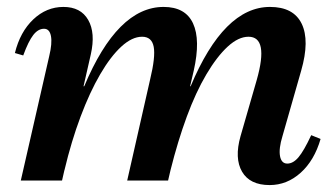

<svg xmlns="http://www.w3.org/2000/svg" viewBox="-20 -521 968 554"><path d="M758 13Q701 13 678.5 -25.5Q656 -64 674 -128L721 -291Q756 -415 697 -415Q668 -415 637 -386.5Q606 -358 575.5 -306.5Q545 -255 519 -184.5Q493 -114 472 -30H423L467 -272H530Q626 -501 759 -501Q827 -501 850.5 -452.5Q874 -404 849 -317L795 -128Q784 -92 788 -70.5Q792 -49 809 -49Q826 -49 841.5 -67.5Q857 -86 878 -131L905 -120Q887 -58 847.5 -22.5Q808 13 758 13ZM40 0 122 -359Q131 -396 127 -417Q123 -438 107 -438Q90 -438 76 -420Q62 -402 47 -361L23 -368Q38 -429 76 -465Q114 -501 163 -501Q213 -501 234.5 -463.5Q256 -426 242 -364L159 0ZM117 -30 161 -272H223Q319 -501 452 -501Q515 -501 537 -453.5Q559 -406 539 -317L465 0H347L413 -291Q429 -357 423.5 -386Q418 -415 390 -415Q361 -415 330 -386.5Q299 -358 269 -306.5Q239 -255 212.5 -184.5Q186 -114 166 -30Z"/></svg>

Font: Platypi Light Medium
Style: Italic
Weight: 500
Italic angle: -13°
Version: Version 1.200